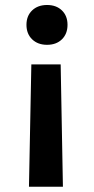

<svg xmlns="http://www.w3.org/2000/svg" viewBox="-20 -520 367 751"><path d="M226.1 210.4H93.3L102.6 -268.1H217.3ZM164.1 -500.5Q200.2 -500.5 222.2 -479.2Q244.1 -458 244.1 -422.9Q244.1 -387.7 222.2 -366.2Q200.2 -344.7 164.1 -344.7Q127.9 -344.7 105.7 -366.2Q83.5 -387.7 83.5 -422.9Q83.5 -458 105.7 -479.2Q127.9 -500.5 164.1 -500.5Z"/></svg>

Font: DavidDev Light
Style: Regular
Weight: 300
Designer: David.dev
Foundry: David.dev
Version: Version 1.001;FEAKit 1.0